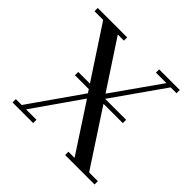

<svg xmlns="http://www.w3.org/2000/svg" viewBox="-171 -882 1061 1061"><g transform="rotate(45 359.5 -351.0)"><path d="M22 -676.8V-702.1H252V-676.8H204.1L387.2 -397.9L584 -676.8H502V-702.1H663.1V-676.8H617.2L405.8 -376H569.8V-350.1H418.9L630.9 -25.9H699.2V0H469.2V-25.9H517.1L334 -306.2L138.2 -25.9H219.2V0H58.1V-25.9H104L316.9 -330.1L304.2 -350.1H195.8V-376H287.1L89.8 -676.8Z"/></g></svg>

Font: Dehuti Alt
Style: Bold
Weight: 700
Version: Version 1.2